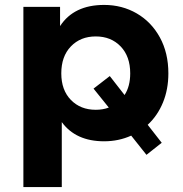

<svg xmlns="http://www.w3.org/2000/svg" viewBox="-20 -566 743 780"><path d="M580 -59 637 14 575 63 513 -15Q462 8 403 8Q288 8 231 -70V194H75V-538H224V-460Q280 -546 403 -546Q476 -546 535.5 -511.5Q595 -477 629.5 -414Q664 -351 664 -268Q664 -203 642 -149.5Q620 -96 580 -59ZM422 -129 360 -206 426 -257 486 -180Q509 -215 509 -268Q509 -337 470 -377.5Q431 -418 369 -418Q307 -418 268 -377.5Q229 -337 229 -268Q229 -200 268 -160Q307 -120 369 -120Q398 -120 422 -129Z"/></svg>

Font: Montserrat Alternates
Style: Bold
Weight: 700
Designer: Julieta Ulanovsky
Foundry: Julieta Ulanovsky
Version: Version 7.200